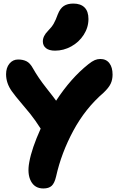

<svg xmlns="http://www.w3.org/2000/svg" viewBox="-20 -1045 666 1081"><path d="M290 -759.8Q256.3 -759.8 238.8 -773.9Q221.2 -788.1 221.2 -812Q221.2 -842.3 251 -872.1Q271 -892.1 282.5 -912.1Q293.9 -932.1 305.2 -963.9Q318.4 -997.6 339.1 -1011.2Q359.9 -1024.9 393.1 -1024.9Q434.1 -1024.9 456.1 -1002.9Q478 -981 478 -938Q478 -890.6 451.4 -849.1Q424.8 -807.6 381.3 -783.7Q337.9 -759.8 290 -759.8ZM224.1 16.1Q175.8 16.1 154.1 -25.1Q132.3 -66.4 145 -132.8Q158.7 -209.5 209 -320.8Q177.7 -369.6 150.4 -403.8Q123 -438 95.9 -469.2Q68.8 -500.5 45.9 -532.2Q14.2 -577.1 14.2 -627Q14.2 -663.6 33.2 -686.8Q52.2 -710 82 -710Q108.9 -710 128.9 -700.2Q148.9 -690.4 165 -661.1Q194.8 -607.9 240.7 -549.8Q286.6 -491.7 295.9 -478Q378.9 -605 477.1 -683.1Q498.5 -700.2 513.4 -706.5Q528.3 -712.9 544.9 -712.9Q577.6 -712.9 595.7 -689.5Q613.8 -666 613.8 -625Q613.8 -596.2 603 -573.5Q592.3 -550.8 563 -522.9Q460.4 -434.6 392.8 -309.1Q325.2 -183.6 295.9 -51.8Q287.1 -13.7 271 1.2Q254.9 16.1 224.1 16.1Z"/></svg>

Font: Shantell Sans Normal
Style: Regular
Weight: 800
Designer: Stephen Nixon, Anya Danilova, Shantell Martin
Foundry: Arrow Type
Version: Version 1.006;[559af2be0]